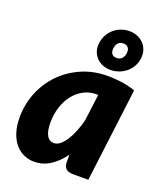

<svg xmlns="http://www.w3.org/2000/svg" viewBox="-144 -870 818 970"><g transform="rotate(20 265.0 -384.5)"><path d="M335.5 -420Q297.5 -420 266.2 -403Q235 -386 212.5 -356.8Q190 -327.5 177.8 -288.8Q165.5 -250 165.5 -206Q165.5 -181 169.5 -163.5Q173.5 -146 180.2 -135.2Q187 -124.5 196.2 -119.5Q205.5 -114.5 216.5 -114.5Q233.5 -114.5 249.5 -127.2Q265.5 -140 279.8 -162Q294 -184 306 -213.5Q318 -243 326.5 -276.5L345 -420ZM311.5 -86.5Q280 -42.5 240.8 -17.2Q201.5 8 154.5 8Q126.5 8 100.5 -3.2Q74.5 -14.5 54.5 -37.2Q34.5 -60 22.5 -95.2Q10.5 -130.5 10.5 -178.5Q10.5 -249 36.2 -312.2Q62 -375.5 108.2 -423Q154.5 -470.5 218 -498.5Q281.5 -526.5 357.5 -526.5Q394.5 -526.5 432.5 -521.5Q470.5 -516.5 507.5 -503.5L444.5 0H361.5Q347 0 337.2 -3.8Q327.5 -7.5 321.8 -14Q316 -20.5 313.8 -29.5Q311.5 -38.5 311.5 -49ZM259.5 -667Q262.5 -692 273.8 -712.2Q285 -732.5 302 -747Q319 -761.5 340.2 -769.2Q361.5 -777 383.5 -777Q406 -777 425.8 -769.2Q445.5 -761.5 459.8 -747Q474 -732.5 481 -712.2Q488 -692 485 -667Q482 -642.5 470.5 -622.8Q459 -603 441.8 -589Q424.5 -575 403 -567.2Q381.5 -559.5 358.5 -559.5Q336.5 -559.5 317.2 -567.2Q298 -575 284.2 -589Q270.5 -603 263.5 -622.8Q256.5 -642.5 259.5 -667ZM336 -667Q334 -649.5 341.8 -638.2Q349.5 -627 368.5 -627Q385 -627 395.8 -638.2Q406.5 -649.5 408.5 -667Q411 -686 402.2 -697Q393.5 -708 377 -708Q358 -708 348.2 -697Q338.5 -686 336 -667Z"/></g></svg>

Font: Lato ExtraBold
Style: Italic
Weight: 800
Italic angle: -7°
Designer: Lukasz Dziedzic with Adam Twardoch and Botio Nikoltchev
Foundry: tyPoland Lukasz Dziedzic
Version: Version 2.015; 2015-08-06; http://www.latofonts.com/